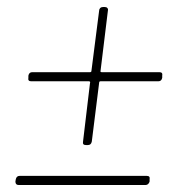

<svg xmlns="http://www.w3.org/2000/svg" viewBox="-20 -547 502 548"><path d="M443 -331V-325Q441 -315 432 -315H267Q263 -315 263 -311L242 -143Q240 -133 231 -133H225Q215 -133 217 -143L237 -311Q238 -312 237 -313.5Q236 -315 234 -315H69Q59 -315 61 -325V-331Q63 -341 72 -341H237Q241 -341 241 -345L263 -517Q263 -521 266 -524Q269 -527 274 -527H279Q284 -527 286.5 -524Q289 -521 288 -517L267 -345Q266 -344 267 -342.5Q268 -341 270 -341H435Q445 -341 443 -331ZM24 -29 25 -35Q27 -45 36 -45H399Q409 -45 407 -35V-29Q406 -25 403 -22Q400 -19 396 -19H33Q24 -19 24 -29Z"/></svg>

Font: Barlow Semi Condensed Thin
Style: Italic
Weight: 250
Width: 4
Italic angle: -7°
Designer: Jeremy Tribby
Foundry: Tribby Type
Version: Version 1.408